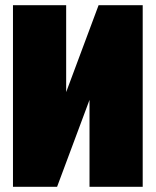

<svg xmlns="http://www.w3.org/2000/svg" viewBox="-20 -720 600 740"><path d="M530 0H325V-335L200 0H30V-700H235V-365L360 -700H530Z"/></svg>

Font: Tektur Condensed Black
Style: Regular
Weight: 900
Width: 3
Designer: Adam Jagosz
Foundry: Adam Jagosz
Version: Version 1.005;gftools[0.9.30]